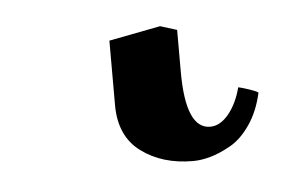

<svg xmlns="http://www.w3.org/2000/svg" viewBox="-29 28 391 252"><g transform="rotate(-5 166.5 154.0)"><path d="M121.1 77.1 189 64 210.9 70.8V126Q210.9 201.2 243.2 201.2Q256.3 201.2 267.6 187.5Q278.8 173.8 284.2 152.8Q289.1 153.8 298.6 157Q308.1 160.2 310.1 162.1Q304.7 186.5 292.7 203.9Q280.8 221.2 266.4 229.2Q252 237.3 239.7 240.7Q227.5 244.1 216.8 244.1Q176.3 244.1 148.7 223.6Q121.1 203.1 121.1 162.1Z"/></g></svg>

Font: Common Serif Medium
Style: Regular
Weight: 500
Designer: Philipp H. Poll, Khaled Hosny
Foundry: Stefan Peev, Context Ltd.
Version: Version 1.026